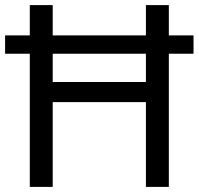

<svg xmlns="http://www.w3.org/2000/svg" viewBox="-20 -734 781 754"><path d="M97 0H187V-333H553V0H643V-523H740V-595H643V-714H553V-595H187V-714H97V-595H0V-523H97ZM187 -412V-523H553V-412Z"/></svg>

Font: Noto Sans Kayah Li
Style: Regular
Weight: 400
Designer: Monotype Design Team, Sérgio Martins
Foundry: Monotype Imaging Inc.
Version: Version 2.002